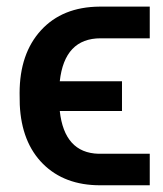

<svg xmlns="http://www.w3.org/2000/svg" viewBox="-20 -551 487 574"><path d="M344.7 -219.2H158.7Q172.4 -94.2 274.4 -91.3H427.7V2.9H279.3Q172.9 2.9 108.6 -61Q44.4 -125 39.1 -237.8L38.6 -272.5Q38.6 -390.6 102.5 -460.4Q166.5 -530.3 277.3 -531.2H427.7V-436.5H280.8Q172.9 -436.5 158.7 -308.1H344.7Z"/></svg>

Font: Roboto Medium
Style: Regular
Weight: 500
Designer: Google
Version: Version 2.134; 2016; ttfautohint (v1.6)